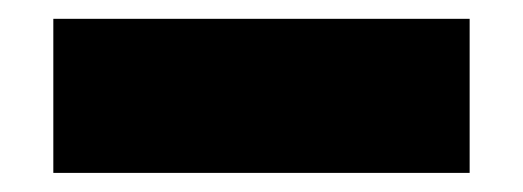

<svg xmlns="http://www.w3.org/2000/svg" viewBox="-20 -385 550 202"><path d="M474.1 -203.1H36.1V-365.2H474.1Z"/></svg>

Font: Sora ExtraBold
Style: Regular
Weight: 800
Designer: Jonathan Barnbrook, Julián Moncada
Foundry: Barnbrook Fonts
Version: Version 2.000